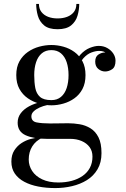

<svg xmlns="http://www.w3.org/2000/svg" viewBox="-20 -699 640 979"><path d="M262 260Q216 260 175.5 252.2Q135 244.5 104 228Q73 211.5 55.5 186Q38 160.5 38 125Q38 91 53 67.8Q68 44.5 90.2 30.2Q112.5 16 135.8 9.8Q159 3.5 176 3.5H195.5Q162 19 144.2 47.8Q126.5 76.5 126.5 114.5Q126.5 146 144 172.8Q161.5 199.5 195.2 215.5Q229 231.5 277.5 231.5Q314.5 231.5 346 223Q377.5 214.5 401.2 198Q425 181.5 438.2 156.8Q451.5 132 451.5 99.5Q451.5 71 436.8 51Q422 31 396.2 20Q370.5 9 338 9Q327.5 9 303 9Q278.5 9 254 9Q229.5 9 218.5 9Q151 9 110.5 -9.5Q70 -28 70 -73.5Q70 -100.5 85.8 -121.5Q101.5 -142.5 128.5 -157Q155.5 -171.5 189 -179Q222.5 -186.5 258 -186.5L256.5 -167.5Q240.5 -167.5 220.5 -163.2Q200.5 -159 182 -150.8Q163.5 -142.5 151.8 -131.2Q140 -120 140 -106Q140 -80 167 -74.8Q194 -69.5 235 -69.5Q252.5 -69.5 268.2 -69.8Q284 -70 299 -70.2Q314 -70.5 328 -70.5Q356 -70.5 385.8 -65.5Q415.5 -60.5 441 -45Q466.5 -29.5 482 0.8Q497.5 31 497.5 82Q497.5 130 477.2 164.2Q457 198.5 423 219.5Q389 240.5 347.2 250.2Q305.5 260 262 260ZM242 -162Q211.5 -162 180 -170.8Q148.5 -179.5 122 -197.8Q95.5 -216 79.2 -245.2Q63 -274.5 63 -316Q63 -357.5 79.2 -386.5Q95.5 -415.5 122 -434Q148.5 -452.5 180 -461Q211.5 -469.5 242 -469.5Q272.5 -469.5 303.2 -461Q334 -452.5 359.5 -434Q385 -415.5 400.5 -386.5Q416 -357.5 416 -316Q416 -274.5 400.5 -245.2Q385 -216 359.5 -197.8Q334 -179.5 303.2 -170.8Q272.5 -162 242 -162ZM242 -188.5Q271.5 -188.5 291 -205Q310.5 -221.5 320 -250.2Q329.5 -279 329.5 -316Q329.5 -353 320 -381.8Q310.5 -410.5 291 -427Q271.5 -443.5 242 -443.5Q212.5 -443.5 193 -427Q173.5 -410.5 164 -381.8Q154.5 -353 154.5 -316Q154.5 -279 160 -250.2Q165.5 -221.5 184 -205Q202.5 -188.5 242 -188.5ZM516 -334.5Q497 -334.5 481.2 -347.5Q465.5 -360.5 465.5 -385Q465.5 -410 481.8 -420.8Q498 -431.5 516 -431.5Q534.5 -431.5 551.2 -420.8Q568 -410 568 -389.5H542Q542 -408 527.2 -423.8Q512.5 -439.5 485.5 -439.5Q468.5 -439.5 446.5 -431.5Q424.5 -423.5 405 -401.8Q385.5 -380 375.5 -338.5L357 -352.5Q367 -395.5 389.5 -420Q412 -444.5 437.8 -454.8Q463.5 -465 483.5 -465Q508 -465 527.2 -454Q546.5 -443 557.8 -425.8Q569 -408.5 569 -389.5Q569 -357.5 551.8 -346Q534.5 -334.5 516 -334.5ZM273.5 -550Q228.5 -550 205 -569.5Q181.5 -589 173 -618.8Q164.5 -648.5 164.5 -679H178.5Q178.5 -654.5 191.2 -638Q204 -621.5 225.5 -613.2Q247 -605 273.5 -605Q300.5 -605 322.2 -613.2Q344 -621.5 356.8 -638Q369.5 -654.5 369.5 -679H384Q384 -648.5 375.2 -618.8Q366.5 -589 342.5 -569.5Q318.5 -550 273.5 -550Z"/></svg>

Font: Bodoni Moda 9pt
Style: Regular
Weight: 400
Designer: Owen Earl
Foundry: indestructible type
Version: Version 2.005